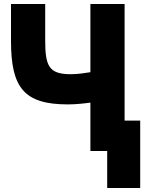

<svg xmlns="http://www.w3.org/2000/svg" viewBox="-20 -734 731 960"><path d="M35 -714H206V-532C206 -403 225 -363 334 -363C370 -363 407 -369 432 -373V-714H603V-131H681V206H516V21H432V-221C403 -217 361 -212 319 -212C100 -212 35 -296 35 -529Z"/></svg>

Font: Repo ExtraBold
Style: Bold
Weight: 700
Designer: Stefan Peev
Foundry: Context Ltd
Version: Version 1.502